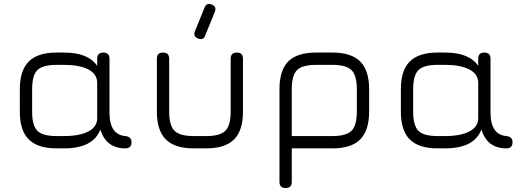

<svg xmlns="http://www.w3.org/2000/svg" viewBox="-20 -748 2645 968"><path d="M80 -185V-298Q80 -393 125 -438Q170 -483 265 -483H303Q425 -483 470 -416V-452Q470 -483 501 -483Q532 -483 532 -452V-181Q532 -69 612 -62Q643 -59 643 -31Q643 0 612 0Q515 0 486 -95Q450 0 303 0H265Q170 0 125 -45Q80 -90 80 -185ZM142 -185Q142 -115 168.5 -88.5Q195 -62 265 -62H303Q380 -62 425 -85Q470 -108 470 -152V-330Q470 -375 425 -398Q380 -421 303 -421H265Q195 -421 168.5 -394.5Q142 -368 142 -298Z M978 -554Q952 -565 963 -591L1011 -709Q1021 -736 1048 -725Q1074 -714 1063 -688L1015 -570Q1006 -543 978 -554ZM771 -185V-452Q771 -483 802 -483Q833 -483 833 -452V-185Q833 -115 860 -88.5Q887 -62 956 -62H1020Q1089 -62 1116 -88.5Q1143 -115 1143 -185V-452Q1143 -483 1174 -483Q1205 -483 1205 -452V-185Q1205 -90 1160 -45Q1115 0 1020 0H956Q861 0 816 -45Q771 -90 771 -185Z M1389 169V-298Q1389 -394 1433.5 -438.5Q1478 -483 1574 -483H1656Q1751 -483 1796 -438Q1841 -393 1841 -298V-185Q1841 -90 1796 -45Q1751 0 1656 0H1451V169Q1451 200 1420 200Q1389 200 1389 169ZM1451 -62H1656Q1725 -62 1752 -88.5Q1779 -115 1779 -185V-298Q1779 -368 1752 -394.5Q1725 -421 1656 -421H1574Q1504 -421 1477.5 -394.5Q1451 -368 1451 -298Z M2001 -185V-298Q2001 -393 2046 -438Q2091 -483 2186 -483H2224Q2346 -483 2391 -416V-452Q2391 -483 2422 -483Q2453 -483 2453 -452V-181Q2453 -69 2533 -62Q2564 -59 2564 -31Q2564 0 2533 0Q2436 0 2407 -95Q2371 0 2224 0H2186Q2091 0 2046 -45Q2001 -90 2001 -185ZM2063 -185Q2063 -115 2089.5 -88.5Q2116 -62 2186 -62H2224Q2301 -62 2346 -85Q2391 -108 2391 -152V-330Q2391 -375 2346 -398Q2301 -421 2224 -421H2186Q2116 -421 2089.5 -394.5Q2063 -368 2063 -298Z"/></svg>

Font: Jura Medium
Style: Regular
Weight: 500
Designer: Daniel Johnson, Alexei Vanyashin
Foundry: Daniel Johnson
Version: Version 5.103